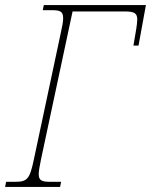

<svg xmlns="http://www.w3.org/2000/svg" viewBox="-35 -734 593 754"><path d="M-15 0H201L205 -20H162C130 -20 117 -25 117 -50C117 -63 121 -82 126 -108L250 -689H455C493 -689 504 -682 504 -657C504 -647 502 -634 500 -620L489 -555H509L538 -714H137L133 -694H169C201 -694 213 -689 213 -663C213 -650 210 -632 204 -606L98 -108C82 -31 72 -20 25 -20H-11Z"/></svg>

Font: Noto Serif SemiCondensed Thin
Style: Italic
Weight: 100
Width: 4
Italic angle: -12°
Designer: Monotype Design Team
Foundry: Monotype Imaging Inc.
Version: Version 2.013